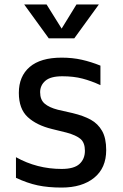

<svg xmlns="http://www.w3.org/2000/svg" viewBox="-20 -829 554 866"><path d="M52 0ZM52 -27V-120Q147 -67 258 -67Q314 -67 338.5 -89.5Q363 -112 363 -149Q363 -185 343.5 -202Q324 -219 280 -231L215 -247Q145 -264 105 -301Q65 -338 65 -410Q65 -485 114 -527Q163 -569 258 -569Q307 -569 349 -559.5Q391 -550 433 -533V-445Q392 -464 352 -474.5Q312 -485 261 -485Q208 -485 184.5 -464.5Q161 -444 161 -413Q161 -379 181.5 -361.5Q202 -344 241 -334L307 -319Q357 -307 389.5 -289Q422 -271 440.5 -238.5Q459 -206 459 -152Q459 -71 404.5 -27Q350 17 258 17Q197 17 150 7Q103 -3 52 -27ZM426 -809 315 -656H200L89 -809H190L258 -700L325 -809Z"/></svg>

Font: Biryani
Style: Regular
Weight: 400
Designer: Dan Reynolds and Mathieu Reguer
Foundry: Dan Reynolds and Mathieu Reguer
Version: Version 1.004; ttfautohint (v1.1) -l 5 -r 5 -G 72 -x 0 -D la